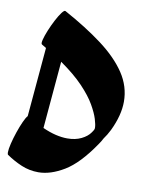

<svg xmlns="http://www.w3.org/2000/svg" viewBox="-82 -764 675 841"><g transform="rotate(10 256.0 -343.5)"><path d="M141 -701Q240 -647 312 -593Q384 -539 423 -480.5Q462 -422 462 -354Q462 -294 428 -223Q416 -199 402 -180Q395 -166 385 -152Q321 -58 260.5 -21.5Q200 15 146 15Q106 15 70.5 0Q35 -15 3 -37Q0 -39 0 -48Q0 -62 6 -87Q12 -112 21.5 -140Q31 -168 41 -190Q51 -212 58 -219L85 -527Q76 -533 65 -539Q60 -542 64.5 -560Q69 -578 79 -602.5Q89 -627 101.5 -651Q114 -675 125 -689.5Q136 -704 141 -701ZM357 -221Q357 -233 349.5 -258Q342 -283 322 -318Q302 -353 263 -394Q224 -435 161 -479L135 -180Q166 -166 193.5 -159.5Q221 -153 245 -153Q281 -153 307.5 -166Q334 -179 347 -198Q350 -203 353 -207L356 -213Q357 -214 357 -221Z"/></g></svg>

Font: Ga Maamli
Style: Regular
Weight: 400
Designer: Afotey Clement Nii Odai, Ama Asantewa Diaka, David Abbey-Thompson
Foundry: Sorkin Type Co.
Version: Version 1.000; ttfautohint (v1.8.4.7-5d5b)